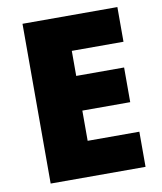

<svg xmlns="http://www.w3.org/2000/svg" viewBox="-81 -779 711 845"><g transform="rotate(-10 274.5 -357.0)"><path d="M501 0H77V-714H501V-559H270V-447H484V-292H270V-157H501Z"/></g></svg>

Font: Noto Kufi Arabic Black
Style: Regular
Weight: 900
Designer: Monotype Design Team, David Williams, Khaled Hosny
Foundry: Google LLC
Version: Version 2.109; ttfautohint (v1.8.4.7-5d5b)